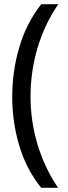

<svg xmlns="http://www.w3.org/2000/svg" viewBox="-20 -734 325 912"><path d="M38.1 -273.9C38.1 -193.4 49.3 -115.7 71.8 -41.5C93.8 32.7 128.4 99.1 175.8 158.2H255.9C170.4 32.7 125 -120.6 125 -274.9C125 -433.6 170.4 -588.9 256.8 -713.9H175.8C128.4 -653.3 93.8 -585.4 71.8 -509.8C49.3 -434.1 38.1 -355.5 38.1 -273.9Z"/></svg>

Font: Avrile Sans
Style: Regular
Weight: 400
Designer: Monotype Design Team, Google (font), Stefan Peev (BGR Cyrillic), Cristiano Sobral (main changes)
Foundry: The Avrile Sans Project Authors
Version: Version 3.110